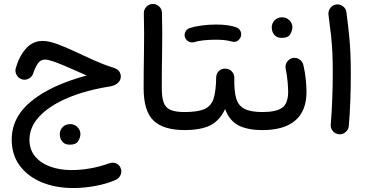

<svg xmlns="http://www.w3.org/2000/svg" viewBox="-20 -638 1872 977"><path d="M196.8 -429.7Q227.5 -429.7 270 -414.3Q312.5 -398.9 360.8 -376Q409.2 -353 459 -330.8Q508.8 -308.6 554.7 -294.4Q594.7 -283.2 594.7 -247.6Q594.7 -230.5 580.8 -217Q566.9 -203.6 543 -198.7Q418 -179.2 325.2 -139.9Q232.4 -100.6 181.2 -46.4Q129.9 7.8 129.9 73.2Q129.9 122.6 158 157Q186 191.4 234.9 209.5Q283.7 227.5 344.7 227.5Q389.6 227.5 439.2 218.8Q488.8 210 534.7 193.4Q553.2 186.5 570.1 193.1Q586.9 199.7 593.8 216.8Q601.1 234.4 593.8 251.7Q586.4 269 569.3 277.3Q522 297.9 464.6 308.3Q407.2 318.8 352.1 318.8Q262.7 318.8 191.9 289.3Q121.1 259.8 80.3 204.6Q39.6 149.4 39.6 72.3Q39.6 -41.5 139.2 -123Q238.8 -204.6 420.9 -253.9Q395 -265.1 364 -279.1Q333 -293 302.5 -305.7Q272 -318.4 247.1 -326.7Q222.2 -335 209 -335Q186.5 -335 172.9 -315.2Q159.2 -295.4 149.9 -267.1Q145 -249 128.2 -239Q111.3 -229 93.3 -233.9Q75.2 -238.8 65.2 -255.6Q55.2 -272.5 60.1 -290.5Q76.7 -350.1 111.3 -389.9Q146 -429.7 196.8 -429.7ZM284.2 43.9Q284.2 24.4 298.6 9Q313 -6.3 335.9 -6.3Q352.1 -6.3 363.3 0.2Q374.5 6.8 380.9 17.1Q389.2 29.3 389.2 44.4Q389.2 60.5 378.4 79.3Q367.7 98.1 335.9 98.1Q314.9 98.1 303.7 88.9Q292.5 79.6 288.1 67.4Q284.2 57.1 284.2 43.9Z M710.9 -188.5Q710.9 -280.8 712.6 -373.8Q714.4 -466.8 711.9 -569.8Q711.4 -588.9 724.4 -603Q737.3 -617.2 756.3 -617.7Q774.9 -618.7 789.3 -605.5Q803.7 -592.3 804.2 -573.2Q806.6 -471.7 804.9 -377.4Q803.2 -283.2 803.2 -189.9Q803.2 -144 812.5 -117.2Q821.8 -90.3 846.9 -79.1Q872.1 -67.9 919.4 -67.9H919.9Q939 -67.9 952.4 -54.4Q965.8 -41 965.8 -22Q965.8 -2.9 952.4 10.5Q939 23.9 919.9 23.9H919.4Q812 23.9 761.5 -24.2Q710.9 -72.3 710.9 -188.5Z M873.5 -22Q873.5 -41 887.2 -54.4Q900.9 -67.9 919.9 -67.9Q989.3 -67.9 1022.9 -84.2Q1056.6 -100.6 1067.9 -139.4Q1079.1 -178.2 1080.1 -245.1Q1081.1 -266.1 1095.5 -278.1Q1109.9 -290 1129.4 -288.6Q1148.4 -287.6 1160.9 -273.2Q1173.3 -258.8 1172.4 -240.2Q1170.9 -176.8 1181.4 -138.9Q1191.9 -101.1 1223.4 -84.5Q1254.9 -67.9 1315.4 -67.9H1315.9Q1335 -67.9 1348.4 -54.4Q1361.8 -41 1361.8 -22Q1361.8 -2.9 1348.4 10.5Q1335 23.9 1315.9 23.9H1315.4Q1239.3 23.9 1193.1 -0.2Q1147 -24.4 1125.5 -83Q1097.2 -22.9 1048.6 0.5Q1000 23.9 919.9 23.9Q900.9 23.9 887.2 10.5Q873.5 -2.9 873.5 -22ZM920.9 -449.2Q916.5 -463.4 923.8 -477.1Q931.2 -490.7 946.3 -495.6Q972.7 -503.9 1008.5 -508.5Q1044.4 -513.2 1079.6 -513.2Q1147 -513.2 1187 -497.1Q1201.7 -489.3 1206.1 -472.9Q1210.4 -456.5 1201.2 -442.9Q1185.5 -419.4 1159.2 -426.8Q1127 -436 1079.6 -436Q1046.4 -436 1016.6 -432.9Q986.8 -429.7 967.3 -423.3Q952.6 -419.4 939 -427.2Q925.3 -435.1 920.9 -449.2Z M1270 -22Q1270 -41 1283.4 -54.4Q1296.9 -67.9 1315.9 -67.9Q1384.8 -67.9 1415.5 -89.6Q1446.3 -111.3 1446.3 -171.4Q1446.3 -191.9 1443.1 -225.6Q1439.9 -259.3 1433.1 -291Q1430.7 -309.6 1442.1 -325Q1453.6 -340.3 1472.2 -343.3Q1490.7 -345.7 1505.9 -334.2Q1521 -322.8 1524.4 -304.2Q1532.7 -268.1 1536.1 -232.2Q1539.6 -196.3 1539.6 -170.9Q1539.6 -73.7 1482.7 -24.9Q1425.8 23.9 1315.9 23.9Q1296.9 23.9 1283.4 10.5Q1270 -2.9 1270 -22ZM1362.8 -499.5Q1362.8 -519 1377.2 -534.4Q1391.6 -549.8 1414.6 -549.8Q1430.7 -549.8 1441.9 -543.2Q1453.1 -536.6 1459.5 -526.4Q1467.8 -514.2 1467.8 -499Q1467.8 -482.9 1457 -464.1Q1446.3 -445.3 1414.6 -445.3Q1393.6 -445.3 1382.3 -454.6Q1371.1 -463.9 1366.7 -476.1Q1362.8 -486.3 1362.8 -499.5Z M1651.4 -563.5Q1649.4 -582 1660.9 -597.4Q1672.4 -612.8 1690.9 -615.2Q1709.5 -617.7 1725.1 -606Q1740.7 -594.2 1742.7 -575.7Q1751 -513.2 1755.9 -465.3Q1760.7 -417.5 1762.9 -370.6Q1765.1 -323.7 1765.1 -264.2Q1765.1 -197.8 1762.7 -127.7Q1760.3 -57.6 1754.9 2.9Q1753.4 21.5 1738.5 34.2Q1723.6 46.9 1705.1 45.4Q1686 43.5 1673.6 28.8Q1661.1 14.2 1663.1 -4.4Q1668 -64.5 1670.7 -134Q1673.3 -203.6 1673.3 -268.6Q1673.3 -324.7 1671.4 -367.9Q1669.4 -411.1 1664.6 -456.5Q1659.7 -502 1651.4 -563.5Z"/></svg>

Font: Mikhak Medium
Style: Regular
Weight: 500
Designer: Amin Abedi
Version: Version 3.3